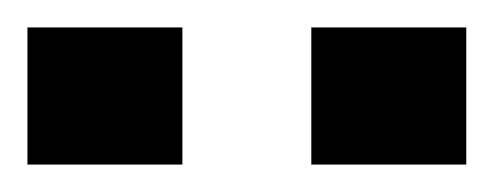

<svg xmlns="http://www.w3.org/2000/svg" viewBox="-20 -725 360 140"><path d="M0 -605V-705H113V-605ZM207 -605V-705H320V-605Z"/></svg>

Font: Saira SemiBold
Style: Regular
Weight: 600
Designer: Hector Gatti with collaboration of the Omnibus-Type team
Foundry: Omnibus-Type
Version: Version 1.100; ttfautohint (v1.8.3)